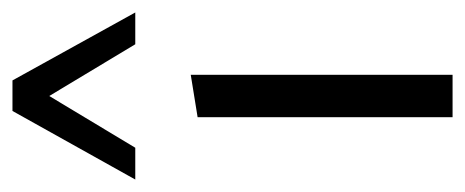

<svg xmlns="http://www.w3.org/2000/svg" viewBox="-243 -507 746 308"><g transform="rotate(-90 130.0 -353.0)"><path d="M96 -409 164 -420V0H96ZM130 -647 47 -509H-4L106 -706H155L264 -509H213Z"/></g></svg>

Font: LXGW Bright GB
Style: Regular
Weight: 400
Designer: Christian Thalmann (Catharsis Fonts)
Foundry: LXGW / Christian Thalmann (Catharsis Fonts) / Fontworks Inc.
Version: Version 5.510